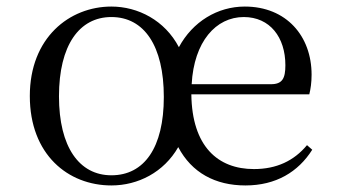

<svg xmlns="http://www.w3.org/2000/svg" viewBox="-20 -551 1040 586"><path d="M320 -16C222 -16 160 -102 160 -257C160 -413 222 -499 320 -499C420 -499 480 -411 480 -255C480 -100 420 -16 320 -16ZM320 15C401 15 480 -25 524 -102C565 -24 637 15 729 15C822 15 890 -26 933 -94L917 -108C877 -60 824 -35 755 -35C645 -35 566 -104 564 -263H924C928 -279 931 -299 931 -323C931 -441 854 -531 727 -531C644 -531 568 -485 526 -407C483 -489 401 -531 320 -531C192 -531 71 -436 71 -258C71 -79 188 15 320 15ZM565 -294C572 -424 639 -499 724 -499C804 -499 851 -437 851 -352C851 -312 842 -294 807 -294Z"/></svg>

Font: Harano Aji Mincho K1
Style: Regular
Weight: 400
Foundry: Masamichi Hosoda
Version: HaranoAjiMinchoK1-Regular version 20230610;ttx 4.39.4